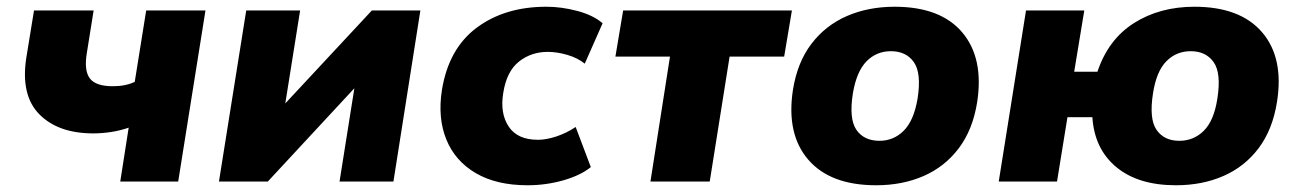

<svg xmlns="http://www.w3.org/2000/svg" viewBox="-20 -539 3855 570"><path d="M337 0 362 -160Q336 -151 309 -147Q282 -143 257 -143Q153 -143 97 -199.5Q41 -256 58 -367L81 -508H258L238 -383Q229 -330 246.5 -306.5Q264 -283 315 -283Q353 -283 380 -296L414 -508H590L509 0Z M630 0 711 -508H871L827 -232L1084 -508H1228L1148 0H988L1032 -277L775 0Z M1546 11Q1454 11 1392.5 -25Q1331 -61 1305 -125Q1279 -189 1292 -272Q1312 -395 1395.5 -457Q1479 -519 1602 -519Q1647 -519 1694 -506.5Q1741 -494 1769 -470L1716 -350Q1695 -367 1664.5 -376Q1634 -385 1606 -385Q1557 -385 1520.5 -356Q1484 -327 1474 -263Q1464 -203 1490 -163.5Q1516 -124 1577 -124Q1602 -124 1632 -134Q1662 -144 1689 -162L1734 -43Q1705 -19 1653.5 -4Q1602 11 1546 11Z M1911 0 1969 -371H1807L1830 -508H2331L2308 -371H2146L2087 0Z M2581 11Q2445 11 2379.5 -65Q2314 -141 2334 -272Q2347 -354 2389 -409Q2431 -464 2494.5 -491.5Q2558 -519 2636 -519Q2772 -519 2836.5 -443Q2901 -367 2881 -236Q2868 -154 2826.5 -99Q2785 -44 2722 -16.5Q2659 11 2581 11ZM2591 -121Q2633 -121 2663 -151Q2693 -181 2704 -246Q2716 -322 2693 -354.5Q2670 -387 2625 -387Q2582 -387 2552.5 -357Q2523 -327 2512 -262Q2500 -186 2522.5 -153.5Q2545 -121 2591 -121Z M3471 11Q3359 11 3294 -43Q3229 -97 3223 -191H3149L3118 0H2945L3026 -508H3199L3169 -326H3238Q3270 -422 3346.5 -470.5Q3423 -519 3526 -519Q3662 -519 3727 -443Q3792 -367 3771 -236Q3758 -154 3716.5 -99Q3675 -44 3612 -16.5Q3549 11 3471 11ZM3481 -121Q3524 -121 3554 -151Q3584 -181 3594 -246Q3606 -322 3583 -354.5Q3560 -387 3515 -387Q3472 -387 3442.5 -357Q3413 -327 3403 -262Q3391 -186 3413.5 -153.5Q3436 -121 3481 -121Z"/></svg>

Font: Mulish Black
Style: Italic
Weight: 900
Italic angle: -9°
Designer: Vernon Adams
Foundry: Vernon Adams
Version: Version 3.603; ttfautohint (v1.8.3)